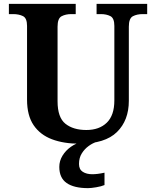

<svg xmlns="http://www.w3.org/2000/svg" viewBox="-20 -734 797 994"><path d="M392 10Q310 10 249 -13Q188 -36 154 -86Q120 -136 120 -218V-600Q120 -640 99 -650.5Q78 -661 48 -661H26V-714H372V-661H349Q320 -661 299 -650Q278 -639 278 -596V-210Q278 -126 318.5 -93.5Q359 -61 427 -61Q494 -61 533 -99Q572 -137 572 -214V-600Q572 -640 551.5 -650.5Q531 -661 502 -661H480V-714H742V-661H719Q689 -661 668 -650Q647 -639 647 -596V-212Q647 -111 585.5 -50.5Q524 10 392 10ZM436 240Q363 240 325 213.5Q287 187 287 130Q287 99 303.5 72Q320 45 347 26Q374 7 405 0H482Q461 6 439.5 21.5Q418 37 403.5 60Q389 83 389 115Q389 143 408.5 155.5Q428 168 458 168Q471 168 487 166Q503 164 521 160V224Q505 231 478 235.5Q451 240 436 240Z"/></svg>

Font: Noto Serif Sinhala
Style: Bold
Weight: 700
Designer: Jelle Bosma - Monotype Design Team
Foundry: Monotype Imaging Inc.
Version: Version 2.007; ttfautohint (v1.8.4.7-5d5b)